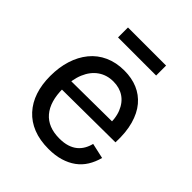

<svg xmlns="http://www.w3.org/2000/svg" viewBox="-196 -818 955 955"><g transform="rotate(45 281.5 -340.5)"><path d="M301 13Q239 13 192.5 -5.5Q146 -24 114 -59Q82 -94 66 -142Q50 -190 50 -250Q50 -311 66 -362Q82 -413 113 -451Q144 -489 189.5 -509.5Q235 -530 292 -530Q344 -530 385.5 -512.5Q427 -495 456.5 -460Q486 -425 501 -371.5Q516 -318 513 -246L107 -243V-305L457 -308L427 -266Q431 -329 414.5 -370Q398 -411 366.5 -432Q335 -453 292 -453Q246 -453 211.5 -429Q177 -405 158 -360Q139 -315 139 -251Q139 -159 180.5 -110.5Q222 -62 302 -62Q334 -62 357.5 -69.5Q381 -77 397.5 -90.5Q414 -104 424.5 -122.5Q435 -141 440 -162L521 -144Q511 -107 493 -78Q475 -49 447.5 -29Q420 -9 383.5 2Q347 13 301 13ZM153 -624V-694H421V-624Z"/></g></svg>

Font: Bricolage Grotesque 17pt
Style: Regular
Weight: 400
Version: Version 1.001;gftools[0.9.33.dev8+g029e19f]